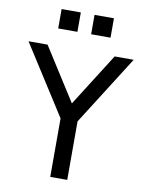

<svg xmlns="http://www.w3.org/2000/svg" viewBox="-102 -1031 838 1102"><g transform="rotate(10 317.5 -480.0)"><path d="M269 0V-341L11 -745H122L318 -437L513 -745H624L368 -341V0ZM166 -847V-960H278V-847ZM358 -847V-960H471V-847Z"/></g></svg>

Font: Pitagon Sans Text Medium
Style: Regular
Weight: 500
Designer: Travis Tran
Foundry: Pitagon
Version: Version 1.000; ttfautohint (v1.8.4.7-5d5b);gftools[0.9.26]